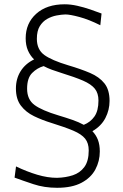

<svg xmlns="http://www.w3.org/2000/svg" viewBox="-20 -766 583 913"><path d="M251.5 127Q322.8 127 367.7 103Q412.6 79.1 433.6 39.6Q454.6 0 454.6 -45.9Q454.6 -77.6 445.6 -101.1Q436.5 -124.5 419.4 -142.1Q461.4 -166.5 481.2 -204.8Q501 -243.2 501 -286.1Q501 -338.9 476.6 -369.6Q452.1 -400.4 408 -419.2Q363.8 -438 304.2 -455.6Q226.1 -479 190.7 -504.6Q155.3 -530.3 155.3 -581.5Q155.3 -619.1 169.2 -641.6Q183.1 -664.1 204.3 -676Q225.6 -688 248.8 -692.4Q272 -696.8 291 -697.3Q312.5 -697.3 357.4 -685.3Q402.3 -673.3 457 -646L462.9 -701.7Q439 -710.9 408.9 -721.2Q378.9 -731.4 347.4 -738.5Q315.9 -745.6 287.6 -745.6Q202.1 -745.6 152.1 -700.4Q102.1 -655.3 102.1 -584Q102.1 -550.8 112.8 -526.1Q123.5 -501.5 142.1 -483.4Q100.6 -463.4 78.1 -427.5Q55.7 -391.6 55.7 -345.2Q55.7 -294.9 79.3 -263.7Q103 -232.4 141.8 -213.6Q180.7 -194.8 225.1 -181.2Q290 -161.1 328.9 -144.5Q367.7 -127.9 384.8 -106.7Q401.9 -85.4 401.9 -50.8Q401.9 0 381.1 28.1Q360.4 56.2 326.2 67.4Q292 78.6 251 79.6Q206.5 79.6 157.2 64.9Q107.9 50.3 56.2 25.4L49.3 78.6Q86.4 92.3 138.4 109.6Q190.4 127 251.5 127ZM187.5 -451.7Q206.1 -441.9 227.3 -434.1Q248.5 -426.3 271 -419.4Q335.9 -399.4 374.8 -382.6Q413.6 -365.7 430.9 -344.2Q448.2 -322.8 448.2 -288.1Q448.2 -239.3 429.2 -212.2Q410.2 -185.1 378.4 -172.4Q354.5 -185.5 324.2 -196Q293.9 -206.5 257.8 -217.3Q179.7 -240.7 144.3 -266.6Q108.9 -292.5 108.9 -344.2Q108.9 -395 132.8 -418.9Q156.7 -442.9 187.5 -451.7Z"/></svg>

Font: Pinar VF
Style: Regular
Weight: 300
Designer: Amin Abedi
Version: Version 2.000